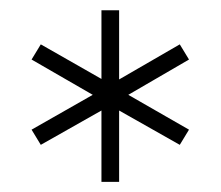

<svg xmlns="http://www.w3.org/2000/svg" viewBox="-20 -696 434 377"><path d="M179.2 -479 60.1 -411.6 42 -441.4 162.1 -509.8 42 -579.1 60.1 -608.9 179.2 -541V-675.8H213.9V-540L333 -608.9L351.1 -579.1L231.9 -509.8L351.1 -441.4L333 -411.6L213.9 -479V-338.9H179.2Z"/></svg>

Font: Junicode Two Beta VF
Style: Regular
Weight: 400
Designer: Peter S. Baker
Foundry: Briery Creek Software
Version: Version 1.031 beta; ttfautohint (v1.8.1.43-b0c9)